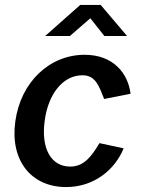

<svg xmlns="http://www.w3.org/2000/svg" viewBox="-20 -748 586 778"><path d="M403 -602H495L388 -728H305L163 -602H263L346 -674ZM323 -526C181 -526 64 -416 42 -256C20 -97 107 10 248 10C362 10 446 -61 481 -147L383 -168C353 -118 322 -73 265 -73C186 -73 146 -147 161 -258C175 -367 235 -443 314 -443C367 -443 381 -400 402 -347L509 -368C499 -451 439 -526 323 -526Z"/></svg>

Font: United Sans SemiBold
Style: Italic
Weight: 600
Italic angle: -8°
Designer: Pablo Impallari, Rodrigo Fuenzalida (Modified by Dan O. Williams)
Version: Version 1.000;PS 001.000;hotconv 1.0.88;makeotf.lib2.5.64775